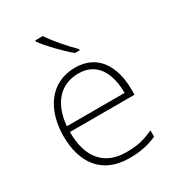

<svg xmlns="http://www.w3.org/2000/svg" viewBox="-185 -878 915 999"><g transform="rotate(-30 272.5 -378.0)"><path d="M225 -766H180V-758C212 -715 275 -648 326 -606H355V-613C313 -653 253 -723 225 -766ZM288 -540C136 -540 58 -415 58 -260C58 -100 136 10 299 10C365 10 413 0 465 -23V-61C404 -33 365 -25 300 -25C169 -25 97 -110 98 -263H486V-294C486 -434 423 -540 288 -540ZM288 -505C395 -505 446 -421 446 -297H99C111 -432 182 -505 288 -505Z"/></g></svg>

Font: Noto Sans Gurmukhi UI ExtraLight
Style: Regular
Weight: 200
Designer: Jelle Bosma - Monotype Design Team
Foundry: Monotype Imaging Inc.
Version: Version 2.004